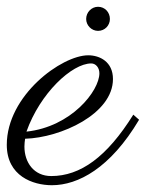

<svg xmlns="http://www.w3.org/2000/svg" viewBox="-37 -520 430 566"><path d="M37 -111C142 -114 296 -184 296 -287C296 -338 257 -357 223 -357C145 -357 -17 -239 -17 -93C-17 -1 60 26 116 26C193 26 288 -24 373 -167L356 -182C278 -57 200 -1 114 -1C63 -1 35 -41 35 -88C35 -96 36 -104 37 -111ZM41 -132C81 -245 175 -333 232 -333C245 -333 256 -321 256 -304C256 -252 173 -146 41 -132ZM287 -464C287 -484 272 -500 252 -500C233 -500 217 -484 217 -464C217 -445 233 -429 252 -429C272 -429 287 -445 287 -464Z"/></svg>

Font: Parisienne
Style: Regular
Weight: 400
Designer: Astigmatic (AOETI)
Foundry: Astigmatic (AOETI)
Version: Version 1.000